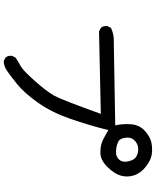

<svg xmlns="http://www.w3.org/2000/svg" viewBox="78 -891 844 1040"><g transform="rotate(90 500.0 -371.0)"><path d="M311.5 31.2 292 21.5Q280.3 7.8 282.2 -13.7L292 -33.2Q315.4 -48.8 338.9 -61.5Q362.3 -74.2 418.9 -138.2Q475.6 -202.1 498 -242.2Q520.5 -282.2 596.7 -495.1L150.4 -485.4L130.9 -495.1Q119.1 -508.8 121.1 -530.3L130.9 -549.8Q166 -567.4 209 -565.4L659.2 -573.2Q649.4 -615.2 653.3 -660.2Q657.2 -705.1 688.5 -733.4Q719.7 -761.7 750.5 -768.6Q781.2 -775.4 813.5 -771.5Q845.7 -767.6 881.8 -739.7Q918 -711.9 929.7 -675.3Q941.4 -638.7 931.6 -604Q921.9 -569.3 884.8 -531.2Q847.7 -493.2 807.1 -492.7Q766.6 -492.2 738.3 -506.3Q710 -520.5 684.6 -536.1Q659.2 -432.6 624 -331.1Q588.9 -229.5 536.6 -155.3Q484.4 -81.1 434.1 -40.5Q383.8 0 361.3 14.6Q338.9 29.3 311.5 31.2ZM816.4 -578.1Q839.8 -584 850.1 -602.1Q860.4 -620.1 852.5 -649.9Q844.7 -679.7 824.7 -689.5Q804.7 -699.2 781.2 -697.3Q757.8 -695.3 739.7 -676.8Q721.7 -658.2 726.1 -628.4Q730.5 -598.6 745.1 -590.8Q759.8 -583 777.8 -579.6Q795.9 -576.2 816.4 -578.1Z"/></g></svg>

Font: NaikaiFont
Style: Regular
Weight: 400
Version: Version 1.67